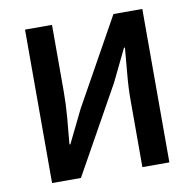

<svg xmlns="http://www.w3.org/2000/svg" viewBox="-75 -730 816 806"><g transform="rotate(-10 333.0 -327.0)"><path d="M83 0V-654H198V-370Q198 -315 193 -256.5Q188 -198 183 -147H187L255 -286L460 -654H583V0H468V-286Q468 -341 473.5 -398Q479 -455 483 -507H479L412 -369L206 0Z"/></g></svg>

Font: TT Toshiba Sans Medium
Style: Regular
Weight: 500
Designer: Paul D. Hunt
Foundry: Toshiba Corporation
Version: Version 2.020;PS 2.000;hotconv 1.0.86;makeotf.lib2.5.63406